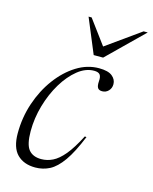

<svg xmlns="http://www.w3.org/2000/svg" viewBox="-111 -792 698 876"><g transform="rotate(15 238.5 -354.0)"><path d="M286.5 -486Q246.5 -486 209.2 -456Q172 -426 142.2 -376.8Q112.5 -327.5 95 -267Q77.5 -206.5 77.5 -145Q77.5 -82.5 97.2 -58.2Q117 -34 156.5 -34Q184.5 -34 210.5 -46.8Q236.5 -59.5 263.8 -92Q291 -124.5 322.5 -185.5L330.5 -184.5Q299 -107 269 -64.8Q239 -22.5 207.8 -6.2Q176.5 10 140 10Q85.5 10 54.2 -21.5Q23 -53 23 -120.5Q23 -195 46 -263.5Q69 -332 109 -386Q149 -440 199.5 -471.5Q250 -503 305 -503Q348.5 -503 367.8 -487.2Q387 -471.5 387 -449Q387 -430.5 375 -417.8Q363 -405 345 -405Q330 -405 324 -414.2Q318 -423.5 319.5 -445Q321.5 -467 314 -476.5Q306.5 -486 286.5 -486ZM477 -718 310 -554.5H265.5L197.5 -718H212L306 -591H279.5L457.5 -718Z"/></g></svg>

Font: Newsreader 60pt Light
Style: Italic
Weight: 300
Italic angle: -17°
Designer: Hugues Gentile
Foundry: Production Type
Version: Version 1.003